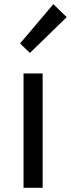

<svg xmlns="http://www.w3.org/2000/svg" viewBox="-20 -892 337 912"><path d="M91.8 0V-543H182.6V0ZM122.1 -640.6 75.2 -685.5 233.4 -872.1 296.9 -810.5Z"/></svg>

Font: Taipei Sans TC Beta
Style: Regular
Weight: 400
Designer: JT Foundry
Foundry: JT Foundry
Version: Version 1.000